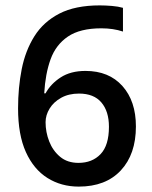

<svg xmlns="http://www.w3.org/2000/svg" viewBox="-20 -774 564 712"><path d="M47 -372Q47 -449 60.5 -517.5Q74 -586 107.5 -639.5Q141 -693 200 -723.5Q259 -754 350 -754Q371 -754 395 -752Q419 -750 436 -745V-657Q400 -669 356 -669Q277 -669 232 -638.5Q187 -608 167.5 -554Q148 -500 144 -428H149Q168 -463 205 -487Q242 -511 297 -511Q384 -511 434 -455Q484 -399 484 -305Q484 -202 428 -142Q372 -82 272 -82Q207 -82 156 -114Q105 -146 76 -210Q47 -274 47 -372ZM271 -170Q322 -170 353 -202.5Q384 -235 384 -304Q384 -361 356 -394Q328 -427 273 -427Q235 -427 207 -411.5Q179 -396 164 -371.5Q149 -347 149 -321Q149 -284 162.5 -249.5Q176 -215 203 -192.5Q230 -170 271 -170Z"/></svg>

Font: Noto Sans Telugu UI SemiCondensed Medium
Style: Regular
Weight: 500
Width: 4
Designer: Jelle Bosma - Monotype Design Team
Foundry: Monotype Imaging Inc.
Version: Version 2.005; ttfautohint (v1.8.4.7-5d5b)